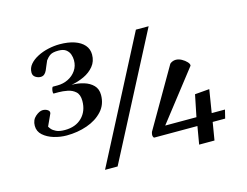

<svg xmlns="http://www.w3.org/2000/svg" viewBox="-99 -884 1341 1044"><g transform="rotate(-15 572.0 -362.0)"><path d="M219.2 -234.4Q183.1 -234.4 147.5 -245.1Q111.8 -255.9 88.1 -277.1Q64.5 -298.3 64.5 -329.6Q64.5 -362.8 86.9 -382.1Q109.4 -401.4 127.9 -401.4Q143.1 -401.4 155.3 -393.6Q167.5 -385.7 163.6 -373L133.3 -307.1Q135.3 -302.7 143.3 -292.7Q151.4 -282.7 168.9 -274.2Q186.5 -265.6 217.3 -265.6Q278.3 -265.6 314 -301.3Q349.6 -336.9 349.6 -394.5Q349.6 -429.7 331.3 -446.3Q313 -462.9 286.9 -468Q260.7 -473.1 237.3 -473.1H209.5Q206.1 -473.1 206.1 -482.4Q206.1 -491.7 209 -501Q211.9 -510.3 215.3 -510.3H240.7Q272.9 -510.3 300.8 -523.9Q328.6 -537.6 345.7 -562.3Q362.8 -586.9 362.8 -619.6Q362.8 -635.7 357.2 -652.3Q351.6 -668.9 336.9 -680.4Q322.3 -691.9 293.9 -691.9Q262.2 -691.9 247.8 -682.4Q233.4 -672.9 221.7 -656.7Q215.3 -643.1 210 -629.4Q204.6 -615.7 199.7 -605Q193.8 -592.3 185.3 -585.4Q176.8 -578.6 164.6 -578.6Q149.9 -578.6 136 -587.6Q122.1 -596.7 122.1 -614.3Q122.1 -640.1 139.2 -660.2Q156.2 -680.2 184.1 -694.6Q211.9 -709 244.9 -716.3Q277.8 -723.6 309.1 -723.6Q356.9 -723.6 392.1 -711.7Q427.2 -699.7 446.5 -677.5Q465.8 -655.3 465.8 -624Q465.8 -585.9 443.8 -559.1Q421.9 -532.2 387.5 -516.1Q353 -500 315.4 -493.7Q351.6 -493.7 383.8 -483.9Q416 -474.1 436 -453.6Q456.1 -433.1 456.1 -399.4Q456.1 -345.7 422.4 -308.8Q388.7 -272 334.7 -253.2Q280.8 -234.4 219.2 -234.4ZM442.4 0H371.6L731 -692.9H802.7ZM901.4 0 918.5 -100.1H675.8Q672.4 -100.1 669.7 -106.9Q667 -113.8 668.5 -122.1Q669.9 -133.8 676.8 -142.6L863.8 -465.3Q869.1 -470.7 878.2 -474.6Q887.2 -478.5 897.5 -478.5Q913.6 -478.5 930.2 -469.5Q946.8 -460.4 958 -448.2Q969.2 -436 967.3 -426.8L750 -147.9H925.8L950.7 -270.5L1032.7 -277.3L1011.7 -147.9H1086.4L1074.7 -100.1H1004.4L987.8 0Z"/></g></svg>

Font: Gelasio
Style: Italic
Weight: 400
Italic angle: -8.5°
Designer: Eben Sorkin
Foundry: Eben Sorkin
Version: Version 1.008